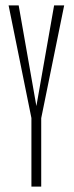

<svg xmlns="http://www.w3.org/2000/svg" viewBox="-20 -695 276 715"><path d="M97 0H133.5V-255L219 -675H181.5L115.5 -300L49.5 -675H12L97 -255.5Z"/></svg>

Font: Anybody ExtraCondensed ExtraLight
Style: Regular
Weight: 250
Width: 2
Version: Version 1.113;gftools[0.9.25]